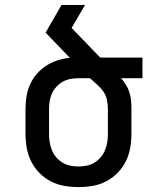

<svg xmlns="http://www.w3.org/2000/svg" viewBox="-20 -755 640 783"><path d="M300 8Q271 8 242 3Q213 -2 187 -15.5Q161 -29 140.5 -50Q120 -71 107 -97Q94 -123 89 -152Q84 -181 84 -210V-310Q84 -336 88 -361.5Q92 -387 102.5 -410.5Q113 -434 130 -453.5Q147 -473 168.5 -487Q190 -501 215 -509Q240 -517 265 -519L166 -622Q182 -650 198.5 -678.5Q215 -707 231 -735H327L272 -641L389 -520H561V-436H474Q485 -423 494 -408.5Q503 -394 508 -377.5Q513 -361 514.5 -344Q516 -327 516 -310V-210Q516 -181 511 -152Q506 -123 493 -97Q480 -71 459.5 -50Q439 -29 413 -15.5Q387 -2 358 3Q329 8 300 8ZM300 -76Q317 -76 334 -79.5Q351 -83 365.5 -92Q380 -101 391 -114Q402 -127 408.5 -143Q415 -159 417.5 -176Q420 -193 420 -210V-310Q420 -329 416 -348Q412 -367 401 -382.5Q390 -398 375.5 -410.5Q361 -423 347 -436H300Q283 -436 267 -433Q251 -430 236.5 -422Q222 -414 210.5 -401.5Q199 -389 192 -374Q185 -359 182.5 -343Q180 -327 180 -310V-210Q180 -193 182.5 -176Q185 -159 191.5 -143Q198 -127 209 -114Q220 -101 234.5 -92Q249 -83 266 -79.5Q283 -76 300 -76Z"/></svg>

Font: Iosevka HT Medium Extended
Style: Regular
Weight: 500
Width: 7
Monospace: yes
Designer: Belleve Invis
Foundry: Belleve Invis
Version: Version 32.3.0; ttfautohint (v1.8.4)